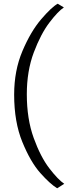

<svg xmlns="http://www.w3.org/2000/svg" viewBox="-20 -867 437 1031"><path d="M56 -359Q56 -488 100.5 -593Q145 -698 201 -763.5Q257 -829 290 -847L323 -827Q292 -807 245.5 -746Q199 -685 161.5 -585.5Q124 -486 124 -361Q124 -228 161 -126Q198 -24 245 37Q292 98 325 120L287 144Q249 121 196.5 62Q144 3 100 -104.5Q56 -212 56 -359Z"/></svg>

Font: Martel UltraLight
Style: Regular
Weight: 250
Designer: Dan Reynolds
Foundry: Dan Reynolds
Version: Version 1.001; ttfautohint (v1.1) -l 5 -r 5 -G 72 -x 0 -D la